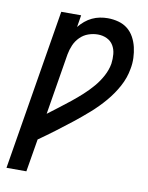

<svg xmlns="http://www.w3.org/2000/svg" viewBox="-84 -804 668 865"><g transform="rotate(10 250.0 -371.5)"><path d="M6 0 127 -735H218L209 -680Q221 -695 236 -707.5Q251 -720 268 -728Q285 -736 303 -739.5Q321 -743 339 -743Q364 -743 388 -736.5Q412 -730 430 -715.5Q448 -701 459.5 -680Q471 -659 476.5 -635.5Q482 -612 483 -586.5Q484 -561 479 -536Q472 -494 450.5 -454.5Q429 -415 399.5 -380.5Q370 -346 336 -316Q302 -286 266.5 -258Q231 -230 195 -203Q159 -176 122 -150L97 0ZM142 -271Q167 -290 192 -309Q217 -328 242 -348Q267 -368 290.5 -389.5Q314 -411 334.5 -435Q355 -459 370 -487Q385 -515 390 -544Q393 -566 391 -588Q389 -610 378.5 -627.5Q368 -645 349 -654Q330 -663 308 -663Q286 -663 264.5 -655.5Q243 -648 226.5 -631.5Q210 -615 201 -594Q192 -573 188 -551Z"/></g></svg>

Font: Iosevka Term Curly Medium
Style: Italic
Weight: 500
Italic angle: -9°
Designer: Belleve Invis
Foundry: Belleve Invis
Version: Version 32.3.0